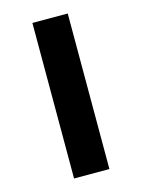

<svg xmlns="http://www.w3.org/2000/svg" viewBox="-97 -661 531 719"><g transform="rotate(-15 168.5 -301.5)"><path d="M100 0V-603H237V0Z"/></g></svg>

Font: Roundo
Style: Bold
Weight: 700
Designer: Namrata Goyal (Gurmukhi), Shiva Nallaperumal (Latin)
Foundry: Indian Type Foundry
Version: Version 1.000;PS 1.0;hotconv 1.0.88;makeotf.lib2.5.647800